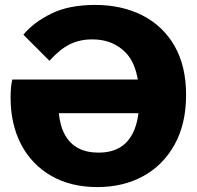

<svg xmlns="http://www.w3.org/2000/svg" viewBox="-20 -740 799 780"><path d="M375 20Q268 20 188.5 -25.5Q109 -71 66 -153Q23 -235 23 -344Q23 -368 25 -387Q27 -406 30 -417H556L555 -280H219Q224 -228 244 -192Q264 -156 298 -138Q332 -120 380 -120Q437 -120 473.5 -145Q510 -170 528 -218.5Q546 -267 546 -338Q546 -466 493.5 -523Q441 -580 355 -580Q303 -580 262.5 -559.5Q222 -539 181 -493L75 -599Q116 -649 188 -684.5Q260 -720 366 -720Q475 -720 558.5 -677.5Q642 -635 689 -553.5Q736 -472 736 -354Q736 -237 689.5 -153Q643 -69 562 -24.5Q481 20 375 20Z"/></svg>

Font: Moderustic ExtraBold
Style: Regular
Weight: 800
Designer: Tural Alisoy
Foundry: TAFT Foundry
Version: Version 2.120